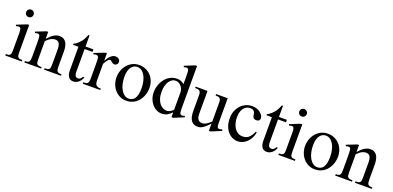

<svg xmlns="http://www.w3.org/2000/svg" viewBox="1 -1538 4901 2394"><g transform="rotate(20 2451.5 -340.5)"><path d="M196.3 -599.6Q196.3 -578.6 182.4 -564Q168.5 -549.3 147 -549.3Q125.5 -549.3 111.3 -563.5Q97.2 -577.6 97.2 -599.6Q97.2 -610.4 101.1 -619.4Q105 -628.4 111.8 -634.8Q118.7 -641.1 127.7 -644.8Q136.7 -648.4 147 -648.4Q157.2 -648.4 166.3 -644.5Q175.3 -640.6 181.9 -634Q188.5 -627.4 192.4 -618.7Q196.3 -609.9 196.3 -599.6ZM37.6 0V-18.6Q58.6 -18.6 72 -21.5Q85.4 -24.4 93 -32.5Q100.6 -40.5 103.3 -54.9Q106 -69.3 106 -91.8V-331.1Q106 -363.3 98.9 -379.9Q91.8 -396.5 72.3 -396.5Q65.4 -396.5 57.1 -394.5Q48.8 -392.6 37.6 -388.7L31.2 -406.2L166.5 -460H187.5V-91.8Q187.5 -69.3 190.4 -54.9Q193.4 -40.5 200.9 -32.5Q208.5 -24.4 221.9 -21.5Q235.4 -18.6 256.3 -18.6V0Z M552.7 0V-18.6Q577.6 -18.6 592 -21.7Q606.4 -24.9 614 -33.9Q621.6 -43 623.5 -59.1Q625.5 -75.2 625.5 -101.1V-283.7Q625.5 -314 622.1 -336.2Q618.7 -358.4 610.4 -372.6Q602.1 -386.7 588.9 -393.6Q575.7 -400.4 555.7 -400.4Q527.3 -400.4 498.3 -384.8Q469.2 -369.1 439.9 -336.9V-101.1Q439.9 -74.7 442.1 -58.6Q444.3 -42.5 452.1 -33.7Q460 -24.9 474.4 -21.7Q488.8 -18.6 513.2 -18.6V0H291V-18.6Q312 -18.6 325.2 -21.7Q338.4 -24.9 345.7 -34.2Q353 -43.5 355.7 -59.6Q358.4 -75.7 358.4 -101.1V-267.6Q358.4 -307.6 357.4 -330.6Q356.4 -353.5 354.7 -365.7Q353 -377.9 350.3 -382.3Q347.7 -386.7 343.8 -389.6Q327.6 -403.8 291 -388.7L283.2 -406.2L419.9 -460H439.9V-366.7Q519.5 -460 590.3 -460Q623 -460 645.5 -448Q668 -436 681.6 -414.1Q695.3 -392.1 701.4 -361.3Q707.5 -330.6 707.5 -293V-101.1Q707.5 -76.2 710 -60.1Q712.4 -43.9 719.7 -34.9Q727.1 -25.9 740.7 -22.2Q754.4 -18.6 776.9 -18.6V0Z M1058.1 -81.5Q1050.3 -56.6 1037.1 -38.6Q1023.9 -20.5 1008.8 -8.8Q993.7 2.9 977.3 8.8Q960.9 14.6 946.3 14.6Q930.2 14.6 914.6 10.3Q898.9 5.9 886.2 -7.1Q873.5 -20 865.7 -43.2Q857.9 -66.4 857.9 -104V-414.1H786.1V-429.2Q806.2 -436.5 828.4 -454.8Q850.6 -473.1 869.6 -495.6Q876.5 -503.9 881.8 -511.2Q887.2 -518.6 893.6 -529.1Q899.9 -539.6 907.2 -555.2Q914.6 -570.8 924.8 -594.7H939.5V-447.3H1044.4V-414.1H939.5V-115.7Q939.5 -93.8 942.9 -79.6Q946.3 -65.4 952.4 -57.1Q958.5 -48.8 966.6 -45.4Q974.6 -42 983.9 -41.5Q1002 -40.5 1015.9 -51.5Q1029.8 -62.5 1038.6 -81.5Z M1397.9 -406.2Q1397.9 -397.5 1394.5 -389.2Q1391.1 -380.9 1385 -374.8Q1378.9 -368.7 1370.8 -364.7Q1362.8 -360.8 1353.5 -360.8Q1341.3 -360.8 1331.8 -366.2Q1322.3 -371.6 1314.5 -378.2Q1306.6 -384.8 1299.3 -390.1Q1292 -395.5 1284.2 -395.5Q1272 -395.5 1254.6 -375.2Q1237.3 -355 1218.8 -319.3V-104Q1218.8 -83 1222.2 -66.9Q1225.6 -50.8 1234.4 -40Q1243.2 -29.3 1258.5 -23.9Q1273.9 -18.6 1297.9 -18.6V0H1065.4V-18.6Q1086.4 -18.6 1100.3 -20.8Q1114.3 -22.9 1122.3 -31.2Q1130.4 -39.6 1133.8 -56.2Q1137.2 -72.8 1137.2 -101.1V-274.4Q1137.2 -309.6 1136.5 -330.3Q1135.7 -351.1 1134 -362.8Q1132.3 -374.5 1129.4 -379.9Q1126.5 -385.3 1122.6 -389.6Q1111.8 -395.5 1098.9 -396.5Q1085.9 -397.5 1065.4 -388.7L1061 -406.2L1199.7 -460H1218.8V-359.9Q1274.4 -460 1334.5 -460Q1347.7 -460 1359.4 -456.1Q1371.1 -452.1 1379.6 -445.1Q1388.2 -438 1393.1 -428Q1397.9 -418 1397.9 -406.2Z M1865.7 -231.9Q1865.7 -203.1 1859.6 -173.6Q1853.5 -144 1841.3 -116.7Q1829.1 -89.4 1810.5 -65.4Q1792 -41.5 1767.6 -23.7Q1743.2 -5.9 1712.4 4.4Q1681.6 14.6 1645 14.6Q1598.1 14.6 1559.3 -4.4Q1520.5 -23.4 1492.4 -55.7Q1464.4 -87.9 1449 -130.4Q1433.6 -172.9 1433.6 -219.2Q1433.6 -264.6 1448.5 -307.9Q1463.4 -351.1 1491.5 -384.8Q1519.5 -418.5 1559.6 -439.2Q1599.6 -460 1649.9 -460Q1698.2 -460 1737.8 -442.4Q1777.3 -424.8 1805.9 -394Q1834.5 -363.3 1850.1 -321.5Q1865.7 -279.8 1865.7 -231.9ZM1774.4 -194.3Q1774.4 -244.1 1764.6 -287.1Q1754.9 -330.1 1736.8 -361.6Q1718.8 -393.1 1692.9 -411.1Q1667 -429.2 1634.8 -429.2Q1615.7 -429.2 1595.9 -420.9Q1576.2 -412.6 1560.1 -393.1Q1543.9 -373.5 1533.9 -341.1Q1523.9 -308.6 1523.9 -259.8Q1523.9 -211.9 1533.9 -168.5Q1543.9 -125 1562.5 -92.3Q1581.1 -59.6 1607.2 -40.3Q1633.3 -21 1665.5 -21Q1689.9 -21 1710 -30Q1730 -39.1 1744.1 -59.6Q1758.3 -80.1 1766.4 -113.3Q1774.4 -146.5 1774.4 -194.3Z M2269.5 14.6H2247.6V-49.8Q2217.8 -18.6 2187 -2Q2156.2 14.6 2117.2 14.6Q2080.1 14.6 2046.6 -2Q2013.2 -18.6 1988 -47.9Q1962.9 -77.1 1948 -117.4Q1933.1 -157.7 1933.1 -205.1Q1933.1 -233.9 1939.5 -264.2Q1945.8 -294.4 1958.5 -322.8Q1971.2 -351.1 1989.7 -376.2Q2008.3 -401.4 2032.2 -420.2Q2056.2 -439 2085.9 -450Q2115.7 -460.9 2150.4 -460.9Q2179.7 -460.9 2203.9 -451.9Q2228 -442.9 2247.6 -423.3V-506.3Q2247.6 -543.5 2246.8 -564.9Q2246.1 -586.4 2244.4 -598.4Q2242.7 -610.4 2239.7 -615.2Q2236.8 -620.1 2232.4 -624.5Q2224.1 -632.8 2211.7 -631.6Q2199.2 -630.4 2179.7 -623.5L2172.9 -641.1L2307.1 -694.8H2329.6V-177.2Q2329.6 -141.1 2330.1 -119.4Q2330.6 -97.7 2332 -85Q2333.5 -72.3 2336.4 -66.4Q2339.4 -60.5 2344.7 -56.6Q2353.5 -49.3 2366.5 -50.3Q2379.4 -51.3 2398.9 -58.6L2404.8 -41.5ZM2247.6 -315.9Q2247.6 -334.5 2240.5 -354.5Q2233.4 -374.5 2220.2 -391.4Q2207 -408.2 2188 -419.4Q2168.9 -430.7 2144.5 -431.2Q2119.6 -432.1 2097.7 -419.2Q2075.7 -406.2 2059.3 -381.8Q2043 -357.4 2033.2 -322.3Q2023.4 -287.1 2023.4 -244.1Q2023.4 -189.9 2036.1 -151.4Q2048.8 -112.8 2068.8 -88.4Q2088.9 -64 2113.3 -52.5Q2137.7 -41 2161.1 -40.5Q2184.6 -40.5 2205.6 -51.5Q2226.6 -62.5 2247.6 -84.5Z M2766.6 14.6H2744.6V-81.1Q2716.3 -51.3 2695.1 -32.7Q2673.8 -14.2 2656.5 -3.7Q2639.2 6.8 2624 10.7Q2608.9 14.6 2592.8 14.6Q2566.9 14.6 2548.1 6.6Q2529.3 -1.5 2516.4 -14.9Q2503.4 -28.3 2495.6 -45.9Q2487.8 -63.5 2483.6 -82.8Q2479.5 -102.1 2478.3 -122.1Q2477.1 -142.1 2477.1 -159.7V-359.9Q2477.1 -381.8 2473.1 -395.5Q2469.2 -409.2 2460.2 -416.5Q2451.2 -423.8 2436.5 -426.5Q2421.9 -429.2 2400.9 -429.2V-447.3H2558.6V-147.9Q2558.6 -128.9 2561 -110.6Q2563.5 -92.3 2571.5 -77.9Q2579.6 -63.5 2594.2 -54.7Q2608.9 -45.9 2632.8 -45.9Q2642.6 -45.9 2654.1 -48.8Q2665.5 -51.8 2679.4 -59.1Q2693.4 -66.4 2709.5 -78.6Q2725.6 -90.8 2744.6 -109.4V-363.8Q2744.6 -384.3 2740.5 -396.7Q2736.3 -409.2 2727.5 -416.3Q2718.8 -423.3 2705.1 -426Q2691.4 -428.7 2672.4 -429.2V-447.3H2826.2V-118.7Q2826.2 -98.6 2827.9 -85.7Q2829.6 -72.8 2833.3 -64.9Q2836.9 -57.1 2842.8 -54.2Q2848.6 -51.3 2856.4 -51.3Q2863.3 -51.3 2874 -53Q2884.8 -54.7 2895.5 -58.6L2902.3 -41.5Z M3312 -169.9Q3305.7 -129.4 3288.1 -95.5Q3270.5 -61.5 3245.4 -37.1Q3220.2 -12.7 3189.5 1Q3158.7 14.6 3125.5 14.6Q3085.9 14.6 3051.3 -2.2Q3016.6 -19 2990.7 -50Q2964.8 -81.1 2950 -125Q2935.1 -168.9 2935.1 -223.1Q2935.1 -276.4 2952.1 -320.1Q2969.2 -363.8 2998.3 -394.8Q3027.3 -425.8 3066.2 -442.9Q3105 -460 3148.4 -460Q3215.3 -460 3257.3 -425.3Q3278.3 -408.2 3289.6 -390.1Q3300.8 -372.1 3300.8 -353.5Q3300.8 -336.4 3289.3 -324.2Q3277.8 -312 3254.9 -312Q3247.6 -312 3238.8 -313.5Q3230 -314.9 3221.9 -320.6Q3213.9 -326.2 3208 -337.6Q3202.1 -349.1 3200.7 -369.1Q3198.2 -395.5 3182.4 -411.9Q3166.5 -428.2 3132.8 -428.2Q3105 -428.2 3083 -415.8Q3061 -403.3 3045.9 -381.6Q3030.8 -359.9 3022.9 -330.1Q3015.1 -300.3 3015.1 -265.6Q3015.1 -226.1 3024.7 -189.5Q3034.2 -152.8 3052.7 -124.8Q3071.3 -96.7 3098.1 -80.1Q3125 -63.5 3160.2 -63.5Q3180.7 -63.5 3199.5 -68.1Q3218.3 -72.8 3235.4 -85.4Q3252.4 -98.1 3268.3 -120.4Q3284.2 -142.6 3298.8 -177.2Z M3625 -81.5Q3617.2 -56.6 3604 -38.6Q3590.8 -20.5 3575.7 -8.8Q3560.5 2.9 3544.2 8.8Q3527.8 14.6 3513.2 14.6Q3497.1 14.6 3481.4 10.3Q3465.8 5.9 3453.1 -7.1Q3440.4 -20 3432.6 -43.2Q3424.8 -66.4 3424.8 -104V-414.1H3353V-429.2Q3373 -436.5 3395.3 -454.8Q3417.5 -473.1 3436.5 -495.6Q3443.4 -503.9 3448.7 -511.2Q3454.1 -518.6 3460.4 -529.1Q3466.8 -539.6 3474.1 -555.2Q3481.4 -570.8 3491.7 -594.7H3506.3V-447.3H3611.3V-414.1H3506.3V-115.7Q3506.3 -93.8 3509.8 -79.6Q3513.2 -65.4 3519.3 -57.1Q3525.4 -48.8 3533.4 -45.4Q3541.5 -42 3550.8 -41.5Q3568.8 -40.5 3582.8 -51.5Q3596.7 -62.5 3605.5 -81.5Z M3820.3 -599.6Q3820.3 -578.6 3806.4 -564Q3792.5 -549.3 3771 -549.3Q3749.5 -549.3 3735.4 -563.5Q3721.2 -577.6 3721.2 -599.6Q3721.2 -610.4 3725.1 -619.4Q3729 -628.4 3735.8 -634.8Q3742.7 -641.1 3751.7 -644.8Q3760.7 -648.4 3771 -648.4Q3781.2 -648.4 3790.3 -644.5Q3799.3 -640.6 3805.9 -634Q3812.5 -627.4 3816.4 -618.7Q3820.3 -609.9 3820.3 -599.6ZM3661.6 0V-18.6Q3682.6 -18.6 3696 -21.5Q3709.5 -24.4 3717 -32.5Q3724.6 -40.5 3727.3 -54.9Q3730 -69.3 3730 -91.8V-331.1Q3730 -363.3 3722.9 -379.9Q3715.8 -396.5 3696.3 -396.5Q3689.5 -396.5 3681.2 -394.5Q3672.9 -392.6 3661.6 -388.7L3655.3 -406.2L3790.5 -460H3811.5V-91.8Q3811.5 -69.3 3814.5 -54.9Q3817.4 -40.5 3825 -32.5Q3832.5 -24.4 3845.9 -21.5Q3859.4 -18.6 3880.4 -18.6V0Z M4368.2 -231.9Q4368.2 -203.1 4362.1 -173.6Q4356 -144 4343.8 -116.7Q4331.5 -89.4 4313 -65.4Q4294.4 -41.5 4270 -23.7Q4245.6 -5.9 4214.8 4.4Q4184.1 14.6 4147.5 14.6Q4100.6 14.6 4061.8 -4.4Q4022.9 -23.4 3994.9 -55.7Q3966.8 -87.9 3951.4 -130.4Q3936 -172.9 3936 -219.2Q3936 -264.6 3950.9 -307.9Q3965.8 -351.1 3993.9 -384.8Q4022 -418.5 4062 -439.2Q4102.1 -460 4152.3 -460Q4200.7 -460 4240.2 -442.4Q4279.8 -424.8 4308.3 -394Q4336.9 -363.3 4352.5 -321.5Q4368.2 -279.8 4368.2 -231.9ZM4276.9 -194.3Q4276.9 -244.1 4267.1 -287.1Q4257.3 -330.1 4239.3 -361.6Q4221.2 -393.1 4195.3 -411.1Q4169.4 -429.2 4137.2 -429.2Q4118.2 -429.2 4098.4 -420.9Q4078.6 -412.6 4062.5 -393.1Q4046.4 -373.5 4036.4 -341.1Q4026.4 -308.6 4026.4 -259.8Q4026.4 -211.9 4036.4 -168.5Q4046.4 -125 4064.9 -92.3Q4083.5 -59.6 4109.6 -40.3Q4135.7 -21 4168 -21Q4192.4 -21 4212.4 -30Q4232.4 -39.1 4246.6 -59.6Q4260.7 -80.1 4268.8 -113.3Q4276.9 -146.5 4276.9 -194.3Z M4677.2 0V-18.6Q4702.1 -18.6 4716.6 -21.7Q4731 -24.9 4738.5 -33.9Q4746.1 -43 4748 -59.1Q4750 -75.2 4750 -101.1V-283.7Q4750 -314 4746.6 -336.2Q4743.2 -358.4 4734.9 -372.6Q4726.6 -386.7 4713.4 -393.6Q4700.2 -400.4 4680.2 -400.4Q4651.9 -400.4 4622.8 -384.8Q4593.8 -369.1 4564.5 -336.9V-101.1Q4564.5 -74.7 4566.7 -58.6Q4568.8 -42.5 4576.7 -33.7Q4584.5 -24.9 4598.9 -21.7Q4613.3 -18.6 4637.7 -18.6V0H4415.5V-18.6Q4436.5 -18.6 4449.7 -21.7Q4462.9 -24.9 4470.2 -34.2Q4477.5 -43.5 4480.2 -59.6Q4482.9 -75.7 4482.9 -101.1V-267.6Q4482.9 -307.6 4481.9 -330.6Q4481 -353.5 4479.2 -365.7Q4477.5 -377.9 4474.9 -382.3Q4472.2 -386.7 4468.3 -389.6Q4452.1 -403.8 4415.5 -388.7L4407.7 -406.2L4544.4 -460H4564.5V-366.7Q4644 -460 4714.8 -460Q4747.6 -460 4770 -448Q4792.5 -436 4806.2 -414.1Q4819.8 -392.1 4825.9 -361.3Q4832 -330.6 4832 -293V-101.1Q4832 -76.2 4834.5 -60.1Q4836.9 -43.9 4844.2 -34.9Q4851.6 -25.9 4865.2 -22.2Q4878.9 -18.6 4901.4 -18.6V0Z"/></g></svg>

Font: Doulos SIL CyrE
Style: Regular
Weight: 400
Designer: Walt Agee, Victor Gaultney, Peter Martin, Debbi Hosken, Becca Hirsbrunner
Foundry: SIL International
Version: Version 5.000